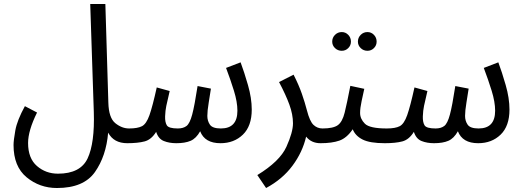

<svg xmlns="http://www.w3.org/2000/svg" viewBox="-20 -714 2633 964"><path d="M266 230Q400 230 456.5 150Q513 70 523 -48Q551 5 619 5Q648 5 658 -6.5Q668 -18 668 -34Q668 -69 628 -69Q592 -69 559 -95.5Q526 -122 524 -199L509 -694H433L451 -152Q456 4 420 81Q384 158 271 158Q210 158 165.5 119.5Q121 81 121 4Q121 -58 166 -149L105 -181Q66 -110 57 -59.5Q48 -9 48 14Q48 122 113.5 176Q179 230 266 230Z M1087 5Q1155 5 1199.5 -38Q1244 -81 1244 -164Q1244 -221 1225 -287Q1206 -353 1188 -401L1115 -373Q1137 -315 1154.5 -258.5Q1172 -202 1172 -158Q1172 -69 1089 -69Q1047 -69 1034 -88Q1021 -107 1021 -132Q1021 -157 1028 -199.5Q1035 -242 1039 -269L972 -282Q957 -184 945 -139Q933 -94 916.5 -81.5Q900 -69 873 -69Q827 -69 817.5 -85Q808 -101 809 -130Q810 -159 815 -182.5Q820 -206 832 -257L767 -275Q746 -180 730.5 -136Q715 -92 693 -80.5Q671 -69 628 -69L618 5Q672 5 706 -4Q740 -13 764 -52Q775 -17 802.5 -6Q830 5 865 5Q909 5 937 -7Q965 -19 985 -55Q1008 5 1087 5Z M1589 5Q1618 5 1628.5 -6.5Q1639 -18 1639 -34Q1639 -69 1599 -69Q1573 -69 1554 -87Q1535 -105 1521 -160Q1511 -199 1495.5 -243.5Q1480 -288 1454 -339L1381 -302Q1415 -238 1433 -188.5Q1451 -139 1451 -95Q1451 -50 1418 23Q1385 96 1272 165L1316 230Q1398 186 1448.5 118Q1499 50 1517 -28Q1543 5 1589 5Z M1871 -505Q1871 -525 1857.5 -539Q1844 -553 1825 -553Q1805 -553 1791 -539Q1777 -525 1777 -505Q1777 -486 1791 -472.5Q1805 -459 1825 -459Q1844 -459 1857.5 -472.5Q1871 -486 1871 -505ZM1742 -505Q1742 -525 1728.5 -539Q1715 -553 1696 -553Q1676 -553 1662 -539Q1648 -525 1648 -505Q1648 -486 1662 -472.5Q1676 -459 1696 -459Q1715 -459 1728.5 -472.5Q1742 -486 1742 -505ZM1912 5Q1941 5 1951.5 -6.5Q1962 -18 1962 -34Q1962 -69 1922 -69Q1836 -69 1812 -93Q1788 -117 1788 -147Q1788 -171 1795.5 -206Q1803 -241 1809 -268L1739 -283Q1722 -195 1710.5 -148.5Q1699 -102 1676 -85.5Q1653 -69 1599 -69L1589 5Q1647 5 1684 -8Q1721 -21 1751 -65Q1764 -32 1800.5 -13.5Q1837 5 1912 5Z M2381 5Q2449 5 2493.5 -38Q2538 -81 2538 -164Q2538 -221 2519 -287Q2500 -353 2482 -401L2409 -373Q2431 -315 2448.5 -258.5Q2466 -202 2466 -158Q2466 -69 2383 -69Q2341 -69 2328 -88Q2315 -107 2315 -132Q2315 -157 2322 -199.5Q2329 -242 2333 -269L2266 -282Q2251 -184 2239 -139Q2227 -94 2210.5 -81.5Q2194 -69 2167 -69Q2121 -69 2111.5 -85Q2102 -101 2103 -130Q2104 -159 2109 -182.5Q2114 -206 2126 -257L2061 -275Q2040 -180 2024.5 -136Q2009 -92 1987 -80.5Q1965 -69 1922 -69L1912 5Q1966 5 2000 -4Q2034 -13 2058 -52Q2069 -17 2096.5 -6Q2124 5 2159 5Q2203 5 2231 -7Q2259 -19 2279 -55Q2302 5 2381 5Z"/></svg>

Font: Noto Sans Arabic Condensed
Style: Regular
Weight: 400
Width: 3
Designer: Nadine Chahine
Foundry: Monotype Imaging Inc.
Version: 1.001